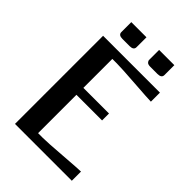

<svg xmlns="http://www.w3.org/2000/svg" viewBox="-230 -879 975 975"><g transform="rotate(45 258.0 -391.5)"><path d="M228 -711.9Q228 -690.9 199.2 -690.9H147.9Q119.1 -690.9 119.1 -711.9V-783.2H228ZM428.2 -711.9Q428.2 -690.9 398.9 -690.9H348.1Q331.5 -690.9 325.2 -697.5Q318.8 -704.1 318.8 -711.9V-783.2H428.2ZM66.9 -632.8H475.1V-567.9Q456.5 -567.9 352.3 -575.4Q248 -583 215.8 -583H183.1V-375H367.2V-325.2H183.1V-49.8H215.8Q248 -49.8 352.3 -57.9Q456.5 -65.9 475.1 -65.9V0H66.9Z"/></g></svg>

Font: Resagokr
Style: Bold
Weight: 600
Designer: gluk
Foundry: gluk
Version: Version 0.95